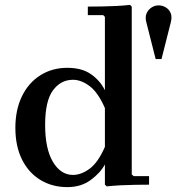

<svg xmlns="http://www.w3.org/2000/svg" viewBox="-20 -757 736 787"><path d="M520 -42 528 -35H591V0Q565 0 535 0.5Q505 1 474.5 2.5Q444 4 418 7L410 0V-83Q391 -48 351.5 -19Q312 10 256 10Q194 10 145.5 -19.5Q97 -49 70 -103.5Q43 -158 43 -233Q43 -307 70 -362.5Q97 -418 145.5 -448.5Q194 -479 256 -479Q316 -479 353.5 -452.5Q391 -426 410 -387V-688L403 -695H340V-730Q366 -730 396.5 -730.5Q427 -731 457 -732.5Q487 -734 513 -737L520 -730ZM410 -155V-314Q382 -378 347.5 -404Q313 -430 279 -430Q229 -430 197 -386.5Q165 -343 165 -245Q165 -147 197 -93.5Q229 -40 279 -40Q313 -40 347.5 -65.5Q382 -91 410 -155ZM630 -735Q645 -735 659 -727Q673 -719 679.5 -703.5Q686 -688 680 -665L642 -515H618L580 -665Q574 -687 581 -702.5Q588 -718 601.5 -726.5Q615 -735 630 -735Z"/></svg>

Font: Brygada 1918 SemiBold
Style: Regular
Weight: 600
Designer: Mateusz Machalski | Borys Kosmynka | Przemek Hoffer
Foundry: NIEPODLEGLA 2018
Version: Version 3.006